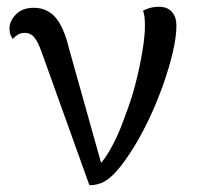

<svg xmlns="http://www.w3.org/2000/svg" viewBox="-20 -543 587 567"><path d="M244 4 103 -389Q92 -420 81 -433Q70 -446 53 -446Q41 -446 32.5 -440.5Q24 -435 18 -428Q14 -433 11 -440.5Q8 -448 8 -459Q8 -481 27 -500.5Q46 -520 80 -520Q118 -520 143 -492.5Q168 -465 184 -399L285 -39L260 -45Q274 -54 289.5 -76Q305 -98 321 -131Q337 -164 351 -205Q368 -248 380.5 -297Q393 -346 400.5 -391.5Q408 -437 408 -467Q408 -483 406.5 -494.5Q405 -506 402 -511Q410 -516 422.5 -519.5Q435 -523 449 -523Q475 -523 488 -507.5Q501 -492 501 -468Q501 -434 490 -387.5Q479 -341 461 -290.5Q443 -240 420.5 -192.5Q398 -145 375 -108Q350 -68 329 -43Q308 -18 288.5 -7Q269 4 244 4Z"/></svg>

Font: Arima Medium
Style: Regular
Weight: 500
Designer: Joana Correia and Natanael Gama
Foundry: NDISCOVER
Version: Version 1.101;gftools[0.9.23]